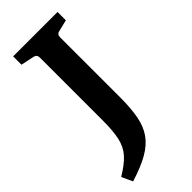

<svg xmlns="http://www.w3.org/2000/svg" viewBox="-239 -611 798 798"><g transform="rotate(-45 160.0 -212.0)"><path d="M244 -511Q227 -508 227 -490V-137Q227 -74 218.5 -28.5Q210 17 187.5 49Q165 81 124 104.5Q83 128 18 148L-4 100Q43 72 67 45Q91 18 99.5 -20.5Q108 -59 108 -121V-490Q108 -508 90 -511L33 -523V-572H294V-523Z"/></g></svg>

Font: Yrsa SemiBold
Style: Regular
Weight: 600
Version: Version 2.004